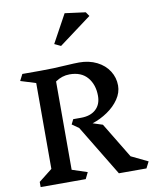

<svg xmlns="http://www.w3.org/2000/svg" viewBox="-116 -1231 1051 1317"><g transform="rotate(-10 409.0 -573.0)"><path d="M795 0H603L389 -353L342 -386L359 -420H413Q479 -420 516.5 -454Q554 -488 554 -548Q554 -626 511.5 -676.5Q469 -727 387 -727Q334 -727 288 -695V-80L394 -45L372 0H58V-36L152 -110V-708L46 -741L69 -786H195Q286 -786 372 -792Q436 -796 466 -796Q535 -796 589 -769Q643 -742 672.5 -695.5Q702 -649 702 -594Q702 -545 671.5 -500Q641 -455 591 -421Q541 -387 485 -369L553 -347L702 -101L818 -45ZM591 -1098 364 -929 320 -950 427 -1146 571 -1127Z"/></g></svg>

Font: InknutAntiqua
Style: Medium
Weight: 500
Designer: Claus Eggers Srensen
Foundry: Claus Eggers Srensen
Version: Version 1.000; ttfautohint (v1.2) -l 7 -r 28 -G 50 -x 13 -D 